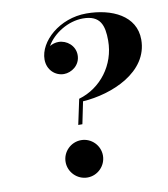

<svg xmlns="http://www.w3.org/2000/svg" viewBox="-85 -832 800 914"><g transform="rotate(-10 315.0 -375.0)"><path d="M290 -366 264 -244H284L306 -351C447 -360 630 -435 630 -592.5C630 -707.5 517 -760 393.5 -760C263.5 -760 160 -665.5 160 -578.5C160 -527.5 198 -494.5 239.5 -494.5C275.5 -494.5 319 -522.5 319 -572.5C319 -617.5 280 -649.5 239.5 -649.5C224.5 -649.5 209.5 -645 197 -637.5C229 -694 302 -739.5 373.5 -739.5C457.5 -739.5 474 -689 474 -615C474 -497 397 -397 290 -366ZM174 -80.5C174 -31 215 10 264.5 10C314 10 354.5 -31 354.5 -80.5C354.5 -130 314 -170.5 264.5 -170.5C215 -170.5 174 -130 174 -80.5Z"/></g></svg>

Font: Bodoni* 11pt
Style: Bold Italic
Weight: 700
Italic angle: -13°
Version: Version 2.3